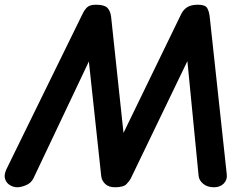

<svg xmlns="http://www.w3.org/2000/svg" viewBox="-35 -792 1034 812"><path d="M38 0Q22 0 7 -9Q-8 -18 -13.5 -35Q-19 -52 -8 -76L314 -733Q323 -752 334.5 -762Q346 -772 371 -772Q406 -772 419 -759Q432 -746 435 -720L489 -214L481 -217L731 -732Q741 -752 757.5 -762Q774 -772 802 -772Q832 -772 840.5 -759Q849 -746 852 -720L924 -55Q927 -32 911.5 -16Q896 0 870 0Q842 0 824.5 -14.5Q807 -29 805 -48L756 -549L763 -545L518 -37Q513 -27 500 -13.5Q487 0 451 0Q425 0 410 -14Q395 -28 393 -48L339 -549L347 -545L107 -39Q97 -18 75.5 -9Q54 0 38 0Z"/></svg>

Font: Edu SA Beginner
Style: Bold
Weight: 700
Version: Version 1.003